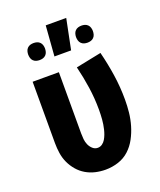

<svg xmlns="http://www.w3.org/2000/svg" viewBox="-142 -846 783 942"><g transform="rotate(-20 250.0 -375.0)"><path d="M246 8Q219 8 193 2Q167 -4 144 -17.5Q121 -31 103.5 -51.5Q86 -72 75 -96Q64 -120 60 -146.5Q56 -173 56 -200V-520H193V-200Q193 -185 194.5 -170Q196 -155 202 -141Q208 -127 219.5 -116.5Q231 -106 246 -106Q259 -106 269.5 -113.5Q280 -121 286.5 -132Q293 -143 297.5 -155Q302 -167 305 -179.5Q308 -192 310 -204.5Q312 -217 313 -229.5Q314 -242 314.5 -255Q315 -268 315 -280Q315 -339 306.5 -397Q298 -455 284 -512L417 -539Q433 -476 442.5 -412Q452 -348 452 -283Q452 -249 448.5 -216Q445 -183 435.5 -150.5Q426 -118 410 -88Q394 -58 369.5 -35.5Q345 -13 312.5 -2.5Q280 8 246 8ZM199 -600 211 -758H318L286 -600ZM375 -608Q366 -608 357.5 -610.5Q349 -613 342.5 -619.5Q336 -626 333.5 -635Q331 -644 331 -653Q331 -661 333.5 -670Q336 -679 342.5 -685.5Q349 -692 357.5 -694.5Q366 -697 375 -697Q384 -697 392.5 -694.5Q401 -692 407.5 -685.5Q414 -679 416.5 -670Q419 -661 419 -653Q419 -644 416.5 -635Q414 -626 407.5 -619.5Q401 -613 392.5 -610.5Q384 -608 375 -608ZM125 -608Q116 -608 107.5 -610.5Q99 -613 92.5 -619.5Q86 -626 83.5 -635Q81 -644 81 -653Q81 -661 83.5 -670Q86 -679 92.5 -685.5Q99 -692 107.5 -694.5Q116 -697 125 -697Q134 -697 142.5 -694.5Q151 -692 157.5 -685.5Q164 -679 166.5 -670Q169 -661 169 -653Q169 -644 166.5 -635Q164 -626 157.5 -619.5Q151 -613 142.5 -610.5Q134 -608 125 -608Z"/></g></svg>

Font: Iosevka Curly Heavy
Style: Regular
Weight: 900
Monospace: yes
Designer: Belleve Invis
Foundry: Belleve Invis
Version: Version 22.1.2; ttfautohint (v1.8.4)